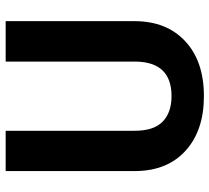

<svg xmlns="http://www.w3.org/2000/svg" viewBox="-52 -700 761 698"><g transform="rotate(-90 329.0 -350.5)"><path d="M601.6 -710.9V-242.7Q601.6 -126 528.6 -58.1Q455.6 9.8 329.1 9.8Q204.6 9.8 131.3 -56.2Q58.1 -122.1 56.6 -237.3V-710.9H203.1V-241.7Q203.1 -171.9 236.6 -139.9Q270 -107.9 329.1 -107.9Q452.6 -107.9 454.6 -237.8V-710.9Z"/></g></svg>

Font: Roboto
Style: Bold
Weight: 700
Designer: Google
Version: Version 2.134; 2016; ttfautohint (v1.6)